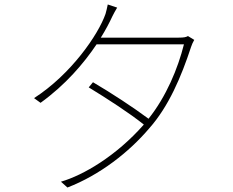

<svg xmlns="http://www.w3.org/2000/svg" viewBox="-20 -807 1040 857"><path d="M819 -646C810 -641 801 -639 777 -639H430C452 -674 469 -707 482 -735C488 -747 495 -760 503 -773L461 -787C458 -774 455 -757 451 -745C419 -653 298 -476 132 -369L161 -348C272 -428 354 -524 411 -609H801C774 -501 722 -376 643 -277C576 -327 477 -392 395 -440L376 -417C458 -367 557 -303 622 -251C499 -111 352 -25 252 4L281 30C426 -26 556 -128 646 -234C733 -332 789 -464 833 -598C835 -605 842 -621 847 -629Z"/></svg>

Font: Noto Sans T Chinese Thin
Style: Regular
Weight: 100
Designer: Ryoko NISHIZUKA (kana & ideographs); Paul D. Hunt (Latin, Greek & Cyrillic); Wenlong ZHANG (bopomofo); Sandoll Communica
Foundry: Adobe Systems Incorporated
Version: Version 1.000;PS 1;hotconv 1.0.78;makeotf.lib2.5.61930